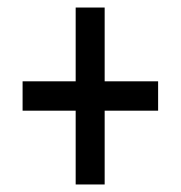

<svg xmlns="http://www.w3.org/2000/svg" viewBox="-20 -490 480 510"><path d="M400 -196H258V0H181V-196H40V-274H181V-470H258V-274H400Z"/></svg>

Font: Pragati Narrow
Style: Regular
Weight: 400
Designer: Hector Gatti, Marcela Romero, Pablo Cosgaya and Nicolas Silva
Foundry: Omnibus-Type
Version: Version 1.010; ttfautohint (v1.3)